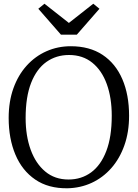

<svg xmlns="http://www.w3.org/2000/svg" viewBox="-20 -999 739 1030"><path d="M342.5 11Q239.5 12.5 169 -35.8Q98.5 -84 62.5 -169.8Q26.5 -255.5 26.5 -366Q26.5 -454.5 52 -525.5Q77.5 -596.5 123.2 -647Q169 -697.5 229.5 -724.2Q290 -751 359.5 -751Q460.5 -751 530.2 -704.8Q600 -658.5 636.2 -574.5Q672.5 -490.5 672.5 -378Q672.5 -290.5 647.2 -219.2Q622 -148 577 -97Q532 -46 472 -18.2Q412 9.5 342.5 11ZM350.5 -704Q281.5 -704 229 -666.8Q176.5 -629.5 147 -554.5Q117.5 -479.5 117.5 -366Q117.5 -270.5 144.5 -196Q171.5 -121.5 222.8 -78.8Q274 -36 347.5 -36Q416.5 -36 468.8 -74.2Q521 -112.5 550.2 -188.5Q579.5 -264.5 579.5 -378Q579.5 -474 553 -547.5Q526.5 -621 475.2 -662.5Q424 -704 350.5 -704ZM218.5 -979 349.5 -876 480.5 -979 513.5 -952 392 -813H307L185.5 -952Z"/></svg>

Font: Merriweather 7pt Light
Style: Regular
Weight: 300
Designer: Eben Sorkin
Foundry: Eben Sorkin
Version: Version 2.200;gftools[0.9.31]